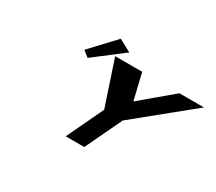

<svg xmlns="http://www.w3.org/2000/svg" viewBox="-169 -1333 1893 1683"><g transform="rotate(30 778.0 -491.0)"><path d="M395.4 -738.3 455.8 -691.3 747.9 -915.2 623.7 -982.4ZM657.4 -825 808.9 -370 633 0H821L996.9 -370L1555.9 -825H1307.6L993.7 -561L930.9 -825Z"/></g></svg>

Font: Hussar
Style: BdSuprExtOblFive
Weight: 700
Foundry: Cannot Into Space Fonts
Version: Version 2.00